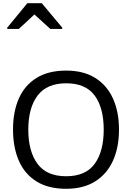

<svg xmlns="http://www.w3.org/2000/svg" viewBox="-20 -1164 821 1194"><path d="M720 -358Q720 -247 682.5 -164.5Q645 -82 572 -36Q499 10 391 10Q280 10 206.5 -36Q133 -82 97 -165Q61 -248 61 -359Q61 -469 97 -551Q133 -633 206.5 -679Q280 -725 392 -725Q499 -725 572 -679.5Q645 -634 682.5 -551.5Q720 -469 720 -358ZM156 -358Q156 -223 213 -145.5Q270 -68 391 -68Q513 -68 569 -145.5Q625 -223 625 -358Q625 -493 569 -569.5Q513 -646 392 -646Q271 -646 213.5 -569.5Q156 -493 156 -358ZM25 -984V-992L150 -1144H240L367 -992V-984H293L194 -1074L97 -984Z"/></svg>

Font: Noto Sans Tifinagh Tawellemmet
Style: Regular
Weight: 400
Designer: JamraPatel
Foundry: JamraPatel LLC
Version: Version 2.006; ttfautohint (v1.8.4.7-5d5b)